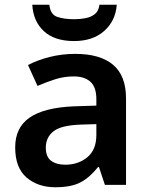

<svg xmlns="http://www.w3.org/2000/svg" viewBox="-20 -779 628 809"><path d="M297 -552Q402 -552 456.5 -506Q511 -460 511 -364V0H422L397 -75H393Q358 -31 319 -10.5Q280 10 213 10Q140 10 92 -31Q44 -72 44 -158Q44 -242 105.5 -284Q167 -326 292 -331L386 -334V-361Q386 -412 361 -434.5Q336 -457 291 -457Q250 -457 212.5 -445Q175 -433 138 -417L98 -505Q138 -526 189.5 -539Q241 -552 297 -552ZM320 -254Q237 -251 205 -225.5Q173 -200 173 -157Q173 -118 195.5 -101.5Q218 -85 255 -85Q310 -85 348 -116.5Q386 -148 386 -210V-256ZM472 -759Q467 -691 419 -648.5Q371 -606 292 -606Q210 -606 165 -647.5Q120 -689 116 -759H188Q192 -718 221 -708Q250 -698 293 -698Q318 -698 341 -702.5Q364 -707 380 -720Q396 -733 399 -759Z"/></svg>

Font: Noto Sans Tamil SemiBold
Style: Regular
Weight: 600
Designer: Jelle Bosma - Monotype Design Team
Foundry: Monotype Imaging Inc.
Version: Version 2.004; ttfautohint (v1.8.4.7-5d5b)